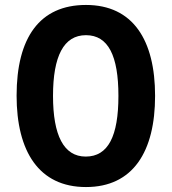

<svg xmlns="http://www.w3.org/2000/svg" viewBox="-20 -745 693 775"><path d="M606 -358C606 -583 517 -725 327 -725C140 -725 47 -593 47 -359C47 -134 137 10 327 10C517 10 606 -133 606 -358ZM194 -358C194 -518 237 -603 327 -603C417 -603 458 -520 458 -358C458 -196 417 -113 326 -113C237 -113 194 -199 194 -358Z"/></svg>

Font: Noto Sans Georgian Condensed Bold
Style: Regular
Weight: 700
Width: 3
Designer: Monotype Design Team, Akaki Razmadze
Foundry: Google LLC
Version: Version 2.005